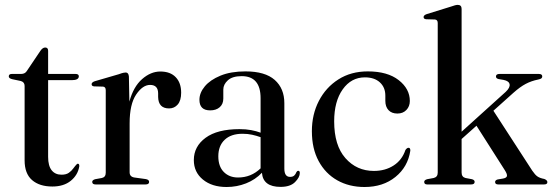

<svg xmlns="http://www.w3.org/2000/svg" viewBox="-20 -757 2270 788"><path d="M65.5 -424.5 30 -432Q16 -435.5 16 -443.5Q16 -453.5 28.5 -453.5H66.5Q83.5 -453.5 91 -467L145.5 -548Q155 -562 165.5 -562Q177.5 -562 177.5 -548.5V-453.5H290Q303.5 -453.5 303.5 -444Q303.5 -428 274.5 -428H177.5V-113Q177.5 -76.5 192 -58.2Q206.5 -40 232.5 -40Q251.5 -40 262.5 -47.8Q273.5 -55.5 281 -66Q288.5 -76.5 296.5 -84.5Q306 -87.5 305.5 -74.5Q299.5 -38.5 270.5 -15Q241.5 8.5 195 8.5Q142 8.5 111.5 -18Q81 -44.5 81 -99V-404.5Q81 -420 65.5 -424.5Z M509 -443 511 -340Q527.5 -401 563 -432.2Q598.5 -463.5 638 -463.5Q679 -463.5 701.2 -440.2Q723.5 -417 723.5 -376.5Q723.5 -344.5 709.5 -328.2Q695.5 -312 674 -312Q630 -312 629 -359V-374.5Q628.5 -408.5 596 -408.5Q565.5 -408.5 538.8 -369Q512 -329.5 512 -250.5V-50Q512 -31.5 531.5 -28.5L578.5 -22Q592 -19.5 592 -10.5Q592 0 577.5 0H372.5Q358.5 0 358.5 -10.5Q358.5 -18 370.5 -21.5L398 -26.5Q414 -30 414 -48V-386.5Q414 -400.5 403 -401.5L366 -402.5Q356 -403.5 356 -411.5Q356 -419 368.5 -423.5L468 -452.5Q480 -457 486 -458.2Q492 -459.5 496 -459.5Q507.5 -459.5 509 -443Z M775.5 -100Q775.5 -156 823.8 -191.5Q872 -227 963 -227Q989.5 -227 1010.8 -223Q1032 -219 1049.5 -212.5V-354Q1049.5 -444.5 972 -444.5Q934 -444.5 915.2 -427.5Q896.5 -410.5 896.5 -389.5V-352.5Q896.5 -330 881.8 -317Q867 -304 842.5 -304Q798.5 -304 798.5 -347.5Q798.5 -376 820.5 -402.5Q842.5 -429 884.8 -446.5Q927 -464 987.5 -464Q1068 -464 1107.5 -429Q1147 -394 1147 -333.5V-65Q1147 -31 1170.5 -31Q1181.5 -31 1187.5 -36.5Q1193.5 -42 1196.5 -50.5Q1199.5 -56 1204 -56Q1210.5 -56 1210.5 -47Q1210.5 -29.5 1191 -9.8Q1171.5 10 1131.5 10Q1059.5 10 1055 -48Q1028 -19.5 990 -4.5Q952 10.5 910 10.5Q850 10.5 812.8 -20Q775.5 -50.5 775.5 -100ZM876 -115.5Q876 -74 898.5 -51.2Q921 -28.5 957 -28.5Q1010.5 -28.5 1049.5 -66V-194Q1033 -200 1014.8 -204Q996.5 -208 975.5 -208Q928 -208 902 -183.2Q876 -158.5 876 -115.5Z M1662 -342.5Q1662 -320.5 1648 -305.8Q1634 -291 1611 -291Q1587.5 -291 1574.5 -305Q1561.5 -319 1561.5 -343V-364.5Q1561.5 -398.5 1539 -419Q1516.5 -439.5 1477.5 -439.5Q1421.5 -439.5 1386.5 -390.2Q1351.5 -341 1351.5 -259Q1351.5 -160 1397.8 -107.8Q1444 -55.5 1514.5 -55.5Q1561 -55.5 1595.5 -77.8Q1630 -100 1644 -141.5Q1650.5 -150.5 1656.5 -150.5Q1664.5 -150.5 1664 -138.5Q1654 -72 1603 -30.8Q1552 10.5 1476 10.5Q1413 10.5 1364.2 -17Q1315.5 -44.5 1287.8 -95.8Q1260 -147 1260 -218.5Q1260 -287.5 1288.8 -343Q1317.5 -398.5 1369 -431.2Q1420.5 -464 1489.5 -464Q1570.5 -464 1616.2 -428.2Q1662 -392.5 1662 -342.5Z M1733 0Q1721 0 1721 -10.5Q1721 -18 1733 -21.5L1760 -26.5Q1776.5 -30.5 1776.5 -48.5V-662.5Q1776.5 -676 1765 -677L1729 -678Q1718.5 -679 1718.5 -687Q1718.5 -694.5 1731 -699L1831 -730Q1850 -737 1858.5 -737Q1874.5 -737 1874.5 -720.5V-216.5L2055.5 -380Q2074 -397.5 2071.5 -411Q2069 -424.5 2047 -429L2026.5 -432.5Q2015.5 -435 2015.5 -443Q2015.5 -453.5 2030 -453.5H2191.5Q2205.5 -453.5 2205.5 -443.5Q2205.5 -438.5 2202 -435.5Q2198.5 -432.5 2188.5 -430.5Q2161 -425 2137.8 -412.8Q2114.5 -400.5 2087 -376L2005 -302.5L2164.5 -56.5Q2176 -39.5 2185.8 -32.8Q2195.5 -26 2214 -22.5Q2226.5 -17.5 2226.5 -9.5Q2226.5 0 2213 0H2025Q2012 0 2012 -10Q2012 -17.5 2022.5 -20.5L2043.5 -24Q2058.5 -26.5 2060.5 -34.2Q2062.5 -42 2051.5 -59L1935.5 -241L1874.5 -186.5V-49Q1874.5 -30.5 1890.5 -26.5L1917 -21.5Q1928 -18.5 1928 -10.5Q1928 0 1913.5 0Z"/></svg>

Font: Fraunces 72pt
Style: Regular
Weight: 400
Version: Version 1.000;[0bf87f6ff]